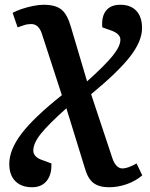

<svg xmlns="http://www.w3.org/2000/svg" viewBox="-20 -557 629 807"><path d="M115 230Q70 230 44.5 204.5Q19 179 19 132Q19 72 71 4Q123 -64 240 -157L156 -415Q143 -456 111 -456Q95 -456 80.5 -451Q66 -446 54 -442L33 -503Q47 -511 70.5 -519Q94 -527 119 -532Q144 -537 163 -537Q213 -537 238 -517Q263 -497 278 -444L346 -215Q422 -283 454 -323Q486 -363 486 -390Q486 -415 447 -429L410 -442Q406 -487 425.5 -512Q445 -537 486 -537Q529 -537 553 -511.5Q577 -486 577 -439Q577 -384 527 -319.5Q477 -255 363 -161L453 110Q468 151 495 151Q517 151 554 130L578 180Q550 204 513 217Q476 230 438 230Q397 230 373.5 212.5Q350 195 338 154L259 -102Q183 -34 151.5 5.5Q120 45 120 76Q120 104 161 117L196 130Q198 176 176.5 203Q155 230 115 230Z"/></svg>

Font: Literata 7pt SemiBold
Style: Italic
Weight: 600
Italic angle: -2°
Designer: Latin by Veronika Burian and Jose Scaglione. Greek by Irene Vlachou. Cyrillic by Vera Evstafieva
Foundry: TypeTogether
Version: Version 3.002